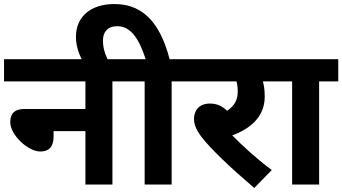

<svg xmlns="http://www.w3.org/2000/svg" viewBox="-20 -916 1699 953"><path d="M0 -622V-512H404V-375H102C43 -375 31 -343 31 -309C31 -247 118 -164 180 -164C222 -164 246 -186 246 -239V-265H404V0H538V-512H632V-622Z M389 -615 518 -614C503 -643 491 -675 491 -715C491 -757 514 -786 562 -786C626 -786 669 -729 703 -622H618V-512H698V0H832V-512H927V-622H822C782 -774 709 -896 548 -896C429 -896 357 -832 357 -734C357 -698 365 -661 389 -615Z M1329 -72C1256 -126 1184 -192 1133 -244C1235 -282 1294 -345 1294 -437C1294 -469 1290 -493 1285 -512H1365V-622H912V-512H1154C1158 -497 1160 -479 1160 -459C1160 -419 1142 -389 1107 -366C1083 -390 1056 -402 1022 -402C963 -402 943 -361 943 -327C943 -304 949 -278 979 -238C1026 -176 1125 -83 1242 17Z M1564 -512H1659V-622H1350V-512H1430V0H1564Z"/></svg>

Font: Noto Sans
Style: Bold Italic
Weight: 700
Italic angle: -12°
Designer: Monotype Design Team
Foundry: Monotype Imaging Inc.
Version: Version 2.013